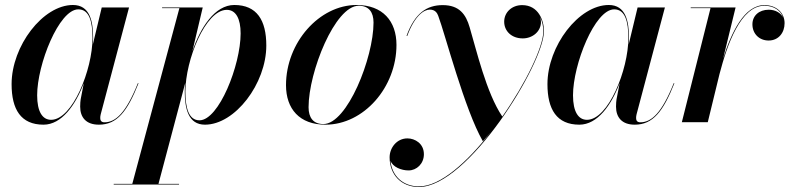

<svg xmlns="http://www.w3.org/2000/svg" viewBox="-20 -490 3197 770"><path d="M353.5 -337C353.5 -405 340.5 -470 272.5 -470C152 -470 26.5 -305.5 26.5 -152.5C26.5 -51.5 63.5 10 154.5 10C227 10 282.5 -68 316 -156.5L303.5 -91.5C302.5 -84.5 301.5 -75 301.5 -62.5C301.5 -20 324.5 10 376.5 10C449.5 10 490.5 -43 535.5 -156L533 -156.5C485 -36.5 443.5 0.5 399 0.5C386.5 0.5 382 -6.5 382 -16.5C382 -21 382.5 -26.5 384 -32L497.5 -460H388L352.5 -312.5C353 -321 353.5 -329 353.5 -337ZM351 -337.5C351 -210.5 270.5 -9.5 185 -9.5C150.5 -9.5 129 -41.5 129 -108C129 -231.5 216.5 -452.5 294 -452.5C338.5 -452.5 351 -403 351 -337.5Z M721 -123C721 -55 735 10 802 10C922.5 10 1048 -154.5 1048 -307.5C1048 -408.5 1010.5 -470 919.5 -470C842 -470 784 -380 751.5 -284.5L793 -460H630V-457.5H699.5L510.5 247.5H436V250H698V247.5H615.5L723 -157.5C721.5 -145 721 -133.5 721 -123ZM723.5 -122.5C723.5 -249.5 804 -450.5 889.5 -450.5C926 -450.5 945 -415 945 -356C945 -228.5 857.5 -7.5 780 -7.5C737 -7.5 723.5 -57 723.5 -122.5Z M1285.5 10C1439 10 1570 -140 1570 -310C1570 -405 1515 -470 1410 -470C1260.5 -470 1127 -319.5 1127 -148.5C1127 -53.5 1181 10 1285.5 10ZM1277 7.5C1236 7.5 1217.5 -18.5 1217.5 -60C1217.5 -201.5 1323.5 -467 1418.5 -467C1459.5 -467 1478 -441 1478 -399.5C1478 -258 1372.5 7.5 1277 7.5Z M1660.5 260C1856.5 260 2161.5 -235 2161.5 -365C2161.5 -408.5 2139 -469.5 2074 -469.5C2032 -469.5 2002 -440 2002 -403C2002 -365.5 2031.5 -336 2076.5 -336C2115.5 -336 2149.5 -363.5 2149.5 -402C2149.5 -408.5 2148 -415.5 2145.5 -422.5C2155 -404 2159 -383 2159 -364.5C2159 -302.5 2089 -157 1994.5 -22.5C1930 -118 1890.5 -290.5 1863.5 -380.5C1848.5 -432.5 1822 -469.5 1755.5 -469.5C1691 -469.5 1643.5 -436.5 1610.5 -346.5L1613 -345.5C1644 -429.5 1681.5 -451.5 1703.5 -451.5C1726 -451.5 1733.5 -437 1737.5 -426.5C1765 -354 1843.5 -49.5 1916.5 76.5C1928.5 63 1938.5 51.5 1947.5 40.5C1854 160 1746 257.5 1660.5 257.5C1595.5 257.5 1551.5 215 1546 154.5C1555 180 1589.5 193.5 1618.5 193.5C1651 193.5 1680 166.5 1680 128.5C1680 85.5 1644 65 1614 65C1571 65 1542.5 103 1542.5 141C1542.5 210 1588.5 260 1660.5 260Z M2502.5 -337C2502.5 -405 2489.5 -470 2421.5 -470C2301 -470 2175.5 -305.5 2175.5 -152.5C2175.5 -51.5 2212.5 10 2303.5 10C2376 10 2431.5 -68 2465 -156.5L2452.5 -91.5C2451.5 -84.5 2450.5 -75 2450.5 -62.5C2450.5 -20 2473.5 10 2525.5 10C2598.5 10 2639.5 -43 2684.5 -156L2682 -156.5C2634 -36.5 2592.5 0.5 2548 0.5C2535.5 0.5 2531 -6.5 2531 -16.5C2531 -21 2531.5 -26.5 2533 -32L2646.5 -460H2537L2501.5 -312.5C2502 -321 2502.5 -329 2502.5 -337ZM2500 -337.5C2500 -210.5 2419.5 -9.5 2334 -9.5C2299.5 -9.5 2278 -41.5 2278 -108C2278 -231.5 2365.5 -452.5 2443 -452.5C2487.5 -452.5 2500 -403 2500 -337.5Z M2829.5 -457.5 2714.5 0H2818.5L2865.5 -193C2896 -310 2950.5 -467 3045.5 -467C3084 -467 3111 -447.5 3120.5 -420C3110.5 -439.5 3088 -451 3063 -451C3023.5 -451 2997.5 -426.5 2997.5 -392.5C2997.5 -355 3024.5 -327.5 3062.5 -327.5C3102 -327.5 3126.5 -358.5 3126.5 -397C3126.5 -438 3094.5 -469.5 3045.5 -469.5C2965 -469.5 2913 -360 2880 -255L2930 -460H2750V-457.5Z"/></svg>

Font: Bodoni* 72pt Medium
Style: Italic
Weight: 500
Italic angle: -13°
Version: Version 2.3